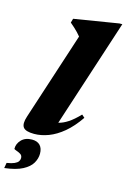

<svg xmlns="http://www.w3.org/2000/svg" viewBox="-182 -791 728 1104"><g transform="rotate(15 182.0 -239.0)"><path d="M181 -592.5Q172.5 -603.5 162.2 -614Q152 -624.5 140.2 -635.5Q128.5 -646.5 114.5 -658L121.5 -682.5L386 -725.5H403L179.5 -39L139 -78Q168 -77 194.8 -83.2Q221.5 -89.5 250.5 -108.5Q279.5 -127.5 314.5 -164L331.5 -149Q291 -90 247.8 -54Q204.5 -18 160.8 -1.5Q117 15 75.5 15Q24.5 15 10.2 -5Q-4 -25 11 -70.5ZM-11 125.5Q-11 96 11.5 72.8Q34 49.5 74 49.5Q105.5 49.5 122 67Q138.5 84.5 138.5 116.5Q138.5 145 122.8 172.5Q107 200 68.2 220.5Q29.5 241 -39 249L-33.5 217Q-4.5 212.5 11.5 205.2Q27.5 198 33.8 188.8Q40 179.5 40 169Q40 153 27.2 145.5Q14.5 138 1.8 134Q-11 130 -11 125.5Z"/></g></svg>

Font: Newsreader 36pt ExtraBold
Style: Italic
Weight: 800
Italic angle: -17°
Designer: Hugues Gentile
Foundry: Production Type
Version: Version 1.003